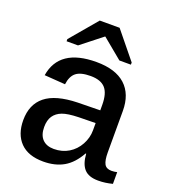

<svg xmlns="http://www.w3.org/2000/svg" viewBox="-136 -832 829 941"><g transform="rotate(20 278.5 -362.0)"><path d="M197.3 9.8Q118.7 9.8 77.6 -32.2Q36.6 -74.2 36.6 -147.9Q36.6 -230 90.3 -273.4Q144 -316.9 258.3 -319.8L375 -321.8V-349.6Q375 -410.2 350.8 -437Q326.7 -463.9 273.9 -463.9Q221.7 -463.9 198 -444.8Q174.3 -425.8 168.9 -382.8L60.1 -390.6Q84 -538.1 277.3 -538.1Q377 -538.1 428.5 -491.2Q480 -444.3 480 -356.4V-140.6Q480 -99.6 490.2 -80.8Q500.5 -62 527.3 -62Q542 -62 556.6 -65.4V-4.4Q537.1 0.5 519.8 2.9Q502.4 5.4 482.4 5.4Q432.6 5.4 409.4 -20.3Q386.2 -45.9 382.8 -98.6H379.9Q347.7 -41 303.5 -15.6Q259.3 9.8 197.3 9.8ZM375 -255.4 287.6 -253.9Q230.5 -252.4 202.6 -241.7Q174.3 -231 159.4 -209Q144.5 -187 144.5 -150.9Q144.5 -109.4 165.8 -87.6Q187 -65.9 225.1 -65.9Q268.6 -65.9 302.2 -86.4Q335.9 -106.9 355.5 -142.8Q375 -178.7 375 -217.3ZM104 -583.5V-594.7L222.2 -734.4H325.7L439.5 -594.7V-583.5H379.4L274.9 -669.9H273.4L163.6 -583.5Z"/></g></svg>

Font: Arimo Medium
Style: Regular
Weight: 500
Designer: Steve Matteson
Foundry: Monotype Imaging Inc.
Version: Version 1.33